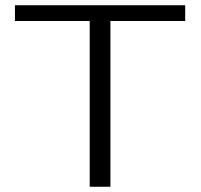

<svg xmlns="http://www.w3.org/2000/svg" viewBox="-20 -712 766 732"><path d="M37 -632V-692H686V-632H401V0H322V-632Z"/></svg>

Font: Coval
Style: ExtraLight
Weight: 250
Foundry: Context Ltd
Version: Version 001.000